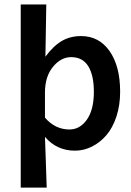

<svg xmlns="http://www.w3.org/2000/svg" viewBox="-20 -665 587 863"><path d="M73.2 178.2V-645H188Q187.5 -603 186 -522.5Q184.6 -441.9 184.1 -410.2Q220.2 -459 258.1 -481Q295.9 -502.9 344.2 -502.9Q425.3 -502.9 472.7 -435.1Q520 -367.2 520 -252.9Q520 -191.9 503.2 -140.9Q486.3 -89.8 457.8 -56.9Q429.2 -23.9 392.8 -5.9Q356.4 12.2 316.9 12.2Q234.9 12.2 182.1 -49.8Q183.6 -12.2 186 61.8Q188.5 135.7 189.9 178.2ZM292 -83Q339.4 -83 370.6 -127.4Q401.9 -171.9 401.9 -252Q401.9 -327.1 376.5 -367.7Q351.1 -408.2 299.8 -408.2Q253.9 -408.2 218 -364.5Q182.1 -320.8 182.1 -249V-136.2Q228 -83 292 -83Z"/></svg>

Font: Source Sans 3 Semibold
Style: Regular
Weight: 600
Designer: Paul D. Hunt
Foundry: Adobe
Version: Version 3.052;hotconv 1.1.0;makeotfexe 2.6.0